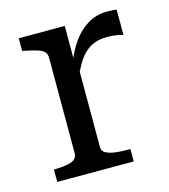

<svg xmlns="http://www.w3.org/2000/svg" viewBox="-85 -588 580 657"><g transform="rotate(-15 205.5 -259.5)"><path d="M387 -516V-427Q380 -430 370.5 -431.5Q361 -433 351 -434Q341 -435 332 -435Q305 -435 285.5 -427.5Q266 -420 250.5 -405Q235 -390 222 -367Q209 -344 194 -312L193 -376Q209 -419 231.5 -450.5Q254 -482 284.5 -500.5Q315 -519 353 -519Q363 -519 372.5 -518.5Q382 -518 387 -516ZM38 0V-44H40Q75 -44 98 -51Q121 -58 121 -80V-417Q121 -432 113 -439.5Q105 -447 89 -452Q73 -457 48 -462L38 -464V-509H201V-362L210 -371V-77Q210 -62 224.5 -55Q239 -48 258.5 -46Q278 -44 292 -44H309V0Z"/></g></svg>

Font: Roboto Serif 28pt
Style: Regular
Weight: 400
Designer: Greg Gazdowicz
Foundry: Commercial Type
Version: Version 1.008